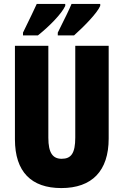

<svg xmlns="http://www.w3.org/2000/svg" viewBox="-20 -947 628 977"><path d="M490 -917V-927H344C334 -902 310 -853 274 -781V-767H357C403 -808 474 -879 490 -917ZM312 -917V-927H167C156 -903 133 -854 97 -781V-767H173C230 -812 294 -877 312 -917ZM533 -242V-714H363V-247C363 -167 342 -139 294 -139C249 -139 226 -168 226 -246V-714H56V-238C56 -72 140 10 292 10C448 10 533 -77 533 -242Z"/></svg>

Font: Noto Sans Myanmar ExtraCondensed Black
Style: Regular
Weight: 900
Width: 2
Designer: Monotype Design Team
Foundry: Monotype Imaging Inc.
Version: Version 2.107